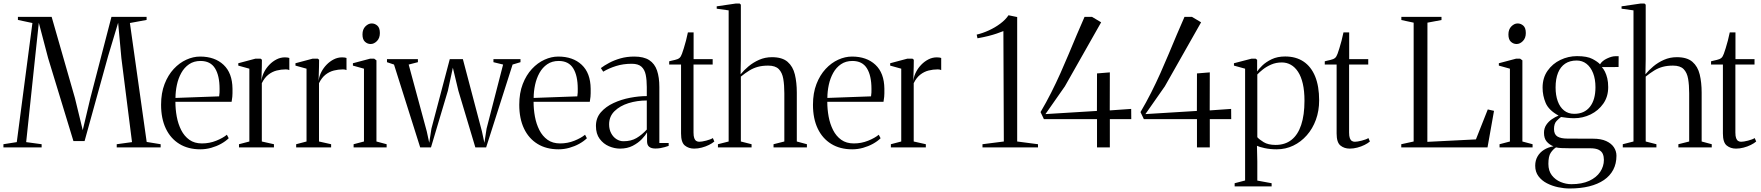

<svg xmlns="http://www.w3.org/2000/svg" viewBox="-32 -839 10024 1093"><path d="M63.5 -30 152.5 -708 70 -725.5V-743H262L394.5 -281L439 -98L482.5 -281L602.5 -743H802.5V-725.5L707.5 -708L803 -31L882.5 -18V0H632.5V-18L719.5 -30L659 -508L640.5 -709.5L583.5 -520L449.5 -36H386L242 -508L189 -709.5L167.5 -508L117 -30L205 -18V0H-12.5V-18Z M1108.5 11Q1039 11 989 -19.8Q939 -50.5 912 -107.2Q885 -164 885 -242.5Q885 -309.5 904.8 -360.5Q924.5 -411.5 957 -446.5Q989.5 -481.5 1028.8 -499.2Q1068 -517 1107 -517Q1190.5 -517 1240.5 -470.2Q1290.5 -423.5 1291.5 -334Q1292 -304.5 1290.5 -288.2Q1289 -272 1286.5 -259.5H966.5Q966.5 -217 974.2 -175Q982 -133 999.5 -98.5Q1017 -64 1046 -43.2Q1075 -22.5 1117.5 -22.5Q1160.5 -22.5 1199 -38Q1237.5 -53.5 1259.5 -72L1270 -52Q1252 -34.5 1226.2 -20.2Q1200.5 -6 1170.2 2.5Q1140 11 1108.5 11ZM967 -281.5 1215.5 -290.5Q1217.5 -302 1217.8 -312.2Q1218 -322.5 1218 -333Q1218 -408.5 1192 -450.2Q1166 -492 1109.5 -492Q1071.5 -492 1044.2 -473.2Q1017 -454.5 1000 -423.8Q983 -393 975 -355.8Q967 -318.5 967 -281.5Z M1328.5 0V-18L1387.5 -33.5V-448L1324.5 -465.5V-479L1422 -505H1451.5L1459 -499L1458.5 -458L1456 -377L1457.5 -387Q1461 -408.5 1472.5 -430.5Q1484 -452.5 1502 -471Q1520 -489.5 1542.5 -501Q1565 -512.5 1590 -512.5Q1599 -512.5 1605 -511.5Q1611 -510.5 1615 -509V-440Q1611 -442 1606.2 -443Q1601.5 -444 1595 -444Q1568.5 -444 1543 -437.5Q1517.5 -431 1495.8 -414Q1474 -397 1458.5 -365.5V-33.5L1527.5 -18V0Z M1654 0V-18L1713 -33.5V-448L1650 -465.5V-479L1747.5 -505H1777L1784.5 -499L1784 -458L1781.5 -377L1783 -387Q1786.5 -408.5 1798 -430.5Q1809.5 -452.5 1827.5 -471Q1845.5 -489.5 1868 -501Q1890.5 -512.5 1915.5 -512.5Q1924.5 -512.5 1930.5 -511.5Q1936.5 -510.5 1940.5 -509V-440Q1936.5 -442 1931.8 -443Q1927 -444 1920.5 -444Q1894 -444 1868.5 -437.5Q1843 -431 1821.2 -414Q1799.5 -397 1784 -365.5V-33.5L1853 -18V0Z M1981 0V-18L2040 -33.5V-448L1977 -465.5V-479L2075 -505H2098L2111 -495.5V-33.5L2169 -18V0ZM2077.5 -588.5Q2060 -588.5 2045.8 -601.2Q2031.5 -614 2031.5 -643Q2031.5 -672 2048.2 -688.8Q2065 -705.5 2083.5 -705.5H2084.5Q2102 -705.5 2116.2 -693Q2130.5 -680.5 2130.5 -651Q2130.5 -622 2113.8 -605.2Q2097 -588.5 2078.5 -588.5Z M2171 -485V-502.5H2347V-485L2294.5 -471.5L2397.5 -91L2411.5 -26L2424 -107L2528.5 -502.5H2603L2711.5 -91L2725.5 -26L2738 -107L2832 -471.5L2777 -485V-502.5H2931V-485L2886 -471.5L2735.5 0H2674L2577.5 -322L2546 -453.5L2517.5 -322L2421.5 0H2360L2211 -471.5Z M3147.5 11Q3078 11 3028 -19.8Q2978 -50.5 2951 -107.2Q2924 -164 2924 -242.5Q2924 -309.5 2943.8 -360.5Q2963.5 -411.5 2996 -446.5Q3028.5 -481.5 3067.8 -499.2Q3107 -517 3146 -517Q3229.5 -517 3279.5 -470.2Q3329.5 -423.5 3330.5 -334Q3331 -304.5 3329.5 -288.2Q3328 -272 3325.5 -259.5H3005.5Q3005.5 -217 3013.2 -175Q3021 -133 3038.5 -98.5Q3056 -64 3085 -43.2Q3114 -22.5 3156.5 -22.5Q3199.5 -22.5 3238 -38Q3276.5 -53.5 3298.5 -72L3309 -52Q3291 -34.5 3265.2 -20.2Q3239.5 -6 3209.2 2.5Q3179 11 3147.5 11ZM3006 -281.5 3254.5 -290.5Q3256.5 -302 3256.8 -312.2Q3257 -322.5 3257 -333Q3257 -408.5 3231 -450.2Q3205 -492 3148.5 -492Q3110.5 -492 3083.2 -473.2Q3056 -454.5 3039 -423.8Q3022 -393 3014 -355.8Q3006 -318.5 3006 -281.5Z M3497.5 7Q3466 7 3434.5 -6.5Q3403 -20 3381.8 -48.5Q3360.5 -77 3360.5 -122Q3360.5 -167.5 3388.5 -199.8Q3416.5 -232 3460.8 -252.5Q3505 -273 3555.2 -282.5Q3605.5 -292 3650 -292V-343.5Q3650 -383 3644 -412.8Q3638 -442.5 3619.8 -459.2Q3601.5 -476 3564 -476Q3515.5 -476 3475 -463.2Q3434.5 -450.5 3402 -431L3388.5 -451.5Q3407.5 -466 3436 -481.2Q3464.5 -496.5 3500.5 -506.8Q3536.5 -517 3578.5 -517Q3632.5 -517 3663.8 -496.8Q3695 -476.5 3708.2 -437.8Q3721.5 -399 3721.5 -343.5V-25H3774.5V-8.5Q3764 -5 3752.2 -1.5Q3740.5 2 3727.2 4.2Q3714 6.5 3698.5 6.5Q3676 6.5 3663.8 -3.2Q3651.5 -13 3651.5 -34.5V-85.5Q3643 -69.5 3622.2 -47.5Q3601.5 -25.5 3570.2 -9.2Q3539 7 3497.5 7ZM3517 -35Q3560.5 -35 3591.2 -53Q3622 -71 3650 -101.5V-267Q3595 -267 3546 -251.8Q3497 -236.5 3466.2 -206.2Q3435.5 -176 3435.5 -131Q3435.5 -102.5 3447 -80.8Q3458.5 -59 3477.2 -47Q3496 -35 3517 -35Z M3919.5 7Q3888.5 7 3866.8 -10.5Q3845 -28 3845 -79V-471.5H3777.5V-490Q3781.5 -491.5 3791 -493.5Q3800.5 -495.5 3810.5 -498Q3820.5 -500.5 3825 -502.5Q3832 -505.5 3836.5 -509.5Q3841 -513.5 3844.2 -519.5Q3847.5 -525.5 3850.5 -533.5Q3854.5 -545 3860.8 -564.5Q3867 -584 3873.2 -607.8Q3879.5 -631.5 3884 -654.5H3916.5V-502.5H4025V-471.5H3916V-84.5Q3916 -64 3920.2 -52.5Q3924.5 -41 3932 -36.5Q3939.5 -32 3948.5 -32Q3963 -32 3988.2 -38.5Q4013.5 -45 4026 -53L4034.5 -33.5Q4023 -23.5 4004 -14Q3985 -4.5 3963 1.2Q3941 7 3919.5 7Z M4116 -33.5V-780L4048 -789.5V-803L4157.5 -819H4178.5L4185.5 -812.5V-502.5L4184 -416Q4202 -438.5 4228.8 -461Q4255.5 -483.5 4289.5 -498.5Q4323.5 -513.5 4362.5 -513.5Q4421 -513.5 4451.5 -487Q4482 -460.5 4493 -415Q4504 -369.5 4504 -311.5V-33.5L4561.5 -18V0H4371.5V-18L4433 -33.5V-308Q4433 -354.5 4427 -390Q4421 -425.5 4401.5 -445.5Q4382 -465.5 4341 -465.5Q4308 -465.5 4282.2 -458.5Q4256.5 -451.5 4233.8 -437.5Q4211 -423.5 4185.5 -403V-33.5L4246.5 -18V0H4055V-18Z M4819.5 11Q4750 11 4700 -19.8Q4650 -50.5 4623 -107.2Q4596 -164 4596 -242.5Q4596 -309.5 4615.8 -360.5Q4635.5 -411.5 4668 -446.5Q4700.5 -481.5 4739.8 -499.2Q4779 -517 4818 -517Q4901.5 -517 4951.5 -470.2Q5001.5 -423.5 5002.5 -334Q5003 -304.5 5001.5 -288.2Q5000 -272 4997.5 -259.5H4677.5Q4677.5 -217 4685.2 -175Q4693 -133 4710.5 -98.5Q4728 -64 4757 -43.2Q4786 -22.5 4828.5 -22.5Q4871.5 -22.5 4910 -38Q4948.5 -53.5 4970.5 -72L4981 -52Q4963 -34.5 4937.2 -20.2Q4911.5 -6 4881.2 2.5Q4851 11 4819.5 11ZM4678 -281.5 4926.5 -290.5Q4928.5 -302 4928.8 -312.2Q4929 -322.5 4929 -333Q4929 -408.5 4903 -450.2Q4877 -492 4820.5 -492Q4782.5 -492 4755.2 -473.2Q4728 -454.5 4711 -423.8Q4694 -393 4686 -355.8Q4678 -318.5 4678 -281.5Z M5039.5 0V-18L5098.5 -33.5V-448L5035.5 -465.5V-479L5133 -505H5162.5L5170 -499L5169.5 -458L5167 -377L5168.5 -387Q5172 -408.5 5183.5 -430.5Q5195 -452.5 5213 -471Q5231 -489.5 5253.5 -501Q5276 -512.5 5301 -512.5Q5310 -512.5 5316 -511.5Q5322 -510.5 5326 -509V-440Q5322 -442 5317.2 -443Q5312.5 -444 5306 -444Q5279.5 -444 5254 -437.5Q5228.5 -431 5206.8 -414Q5185 -397 5169.5 -365.5V-33.5L5238.5 -18V0Z M5682.5 -33.5 5680 -662Q5662.5 -655 5642 -648Q5621.5 -641 5595 -634.2Q5568.5 -627.5 5532.5 -621L5528 -642Q5561 -649.5 5596.8 -665.8Q5632.5 -682 5662.5 -704.5Q5692.5 -727 5709 -752H5710L5758.5 -742V-33.5L5877 -18V0H5561V-18Z M6213 0V-161H5910.5L5891.5 -201Q5924 -256 5952 -311.5Q5980 -367 6004.8 -422.5Q6029.5 -478 6052.5 -532.8Q6075.5 -587.5 6097.5 -640.2Q6119.5 -693 6142 -743H6184.5L6236.5 -712L6030 -347.5L5919.5 -189.5L6212.5 -207.5L6213 -421L6286 -427L6285.5 -210.5L6407.5 -219L6408 -161H6286V0Z M6782 0V-161H6479.5L6460.5 -201Q6493 -256 6521 -311.5Q6549 -367 6573.8 -422.5Q6598.5 -478 6621.5 -532.8Q6644.5 -587.5 6666.5 -640.2Q6688.5 -693 6711 -743H6753.5L6805.5 -712L6599 -347.5L6488.5 -189.5L6781.5 -207.5L6782 -421L6855 -427L6854.5 -210.5L6976.5 -219L6977 -161H6855V0Z M6996.5 222V204L7056 188.5V-448L6992.5 -465.5V-479L7092.5 -505H7116L7124.5 -498.5V-432Q7133 -445.5 7153.8 -465.8Q7174.5 -486 7207.2 -501.8Q7240 -517.5 7284 -517.5Q7345.5 -517.5 7388.8 -488.5Q7432 -459.5 7454.8 -403.8Q7477.5 -348 7477.5 -267.5Q7477.5 -208 7459 -157.2Q7440.5 -106.5 7407.2 -68.8Q7374 -31 7330.2 -10Q7286.5 11 7236 11Q7198 11 7167.2 4.2Q7136.5 -2.5 7123.5 -9L7125.5 80.5V189L7207 204V222ZM7229.5 -14Q7283.5 -14 7320 -42.8Q7356.5 -71.5 7375.2 -127.8Q7394 -184 7394 -265.5Q7394 -321.5 7384.5 -362.5Q7375 -403.5 7357.5 -430.2Q7340 -457 7316.5 -470.2Q7293 -483.5 7265 -483.5Q7232 -483.5 7204.5 -471.5Q7177 -459.5 7157 -443.5Q7137 -427.5 7125.5 -415V-58Q7136 -45.5 7161.5 -29.8Q7187 -14 7229.5 -14Z M7651.5 7Q7620.5 7 7598.8 -10.5Q7577 -28 7577 -79V-471.5H7509.5V-490Q7513.5 -491.5 7523 -493.5Q7532.5 -495.5 7542.5 -498Q7552.5 -500.5 7557 -502.5Q7564 -505.5 7568.5 -509.5Q7573 -513.5 7576.2 -519.5Q7579.5 -525.5 7582.5 -533.5Q7586.5 -545 7592.8 -564.5Q7599 -584 7605.2 -607.8Q7611.5 -631.5 7616 -654.5H7648.5V-502.5H7757V-471.5H7648V-84.5Q7648 -64 7652.2 -52.5Q7656.5 -41 7664 -36.5Q7671.5 -32 7680.5 -32Q7695 -32 7720.2 -38.5Q7745.5 -45 7758 -53L7766.5 -33.5Q7755 -23.5 7736 -14Q7717 -4.5 7695 1.2Q7673 7 7651.5 7Z M7945 0V-18L8015.5 -33.5V-710L7945.5 -725V-743H8174V-725L8094 -710L8093.5 -31.5L8370 -45.5L8437.5 -216L8473 -208L8436 0Z M8504.5 0V-18L8563.5 -33.5V-448L8500.5 -465.5V-479L8598.5 -505H8621.5L8634.5 -495.5V-33.5L8692.5 -18V0ZM8601 -588.5Q8583.5 -588.5 8569.2 -601.2Q8555 -614 8555 -643Q8555 -672 8571.8 -688.8Q8588.5 -705.5 8607 -705.5H8608Q8625.5 -705.5 8639.8 -693Q8654 -680.5 8654 -651Q8654 -622 8637.2 -605.2Q8620.5 -588.5 8602 -588.5Z M8903 234Q8872 234 8837.8 226.8Q8803.5 219.5 8774 204.2Q8744.5 189 8726 164.2Q8707.5 139.5 8707.5 104.5Q8707.5 74.5 8720.8 51.5Q8734 28.5 8757.5 13.8Q8781 -1 8811.5 -6Q8788.5 -15 8773 -33Q8757.5 -51 8757.5 -83Q8757.5 -108.5 8770.2 -127.8Q8783 -147 8802.2 -160.2Q8821.5 -173.5 8840.5 -181Q8784.5 -211.5 8767 -253Q8749.5 -294.5 8749.5 -340Q8749.5 -396 8777.8 -436.2Q8806 -476.5 8851 -498Q8896 -519.5 8945.5 -519.5Q9003.5 -519.5 9033.8 -503.2Q9064 -487 9076.5 -473Q9088.5 -493 9116.2 -506Q9144 -519 9163.5 -519H9182.5L9182 -457.5L9087 -457Q9096.5 -447 9104.5 -431Q9112.5 -415 9117.8 -393.2Q9123 -371.5 9123 -343Q9123 -288.5 9095 -248.8Q9067 -209 9022.8 -187.5Q8978.5 -166 8928.5 -166Q8910 -166 8890.2 -168.2Q8870.5 -170.5 8854.5 -173Q8844.5 -166 8829.5 -150.8Q8814.5 -135.5 8814.5 -104.5Q8814.5 -74 8833.8 -62Q8853 -50 8892 -50L9036.5 -49.5Q9082 -49.5 9111.5 -36Q9141 -22.5 9155.5 -0.5Q9170 21.5 9170 47.5Q9170 92.5 9151.8 127.2Q9133.5 162 9098.8 185.8Q9064 209.5 9014.8 221.8Q8965.5 234 8903 234ZM8913.5 209.5Q8973.5 209.5 9014.8 190.5Q9056 171.5 9077.2 139.8Q9098.5 108 9098.5 71Q9098.5 52.5 9092.5 37.8Q9086.5 23 9069.5 14Q9052.5 5 9019.5 5H8904.5Q8877 5 8857.2 4Q8837.5 3 8826 0Q8809 11 8795.8 30.8Q8782.5 50.5 8782.5 94Q8782.5 133.5 8802.2 159Q8822 184.5 8852.2 197Q8882.5 209.5 8913.5 209.5ZM8929.5 -191Q8987.5 -191 9019 -231Q9050.5 -271 9050.5 -342.5Q9050.5 -388.5 9037 -422.8Q9023.5 -457 8999.5 -475.8Q8975.5 -494.5 8943.5 -494.5Q8905 -494.5 8878.2 -476.8Q8851.5 -459 8837.5 -424.8Q8823.5 -390.5 8823.5 -341Q8823.5 -296.5 8835.8 -262.8Q8848 -229 8871.8 -210Q8895.5 -191 8929.5 -191Z M9267 -33.5V-780L9199 -789.5V-803L9308.5 -819H9329.5L9336.5 -812.5V-502.5L9335 -416Q9353 -438.5 9379.8 -461Q9406.5 -483.5 9440.5 -498.5Q9474.5 -513.5 9513.5 -513.5Q9572 -513.5 9602.5 -487Q9633 -460.5 9644 -415Q9655 -369.5 9655 -311.5V-33.5L9712.5 -18V0H9522.5V-18L9584 -33.5V-308Q9584 -354.5 9578 -390Q9572 -425.5 9552.5 -445.5Q9533 -465.5 9492 -465.5Q9459 -465.5 9433.2 -458.5Q9407.5 -451.5 9384.8 -437.5Q9362 -423.5 9336.5 -403V-33.5L9397.5 -18V0H9206V-18Z M9850.5 7Q9819.5 7 9797.8 -10.5Q9776 -28 9776 -79V-471.5H9708.5V-490Q9712.5 -491.5 9722 -493.5Q9731.5 -495.5 9741.5 -498Q9751.5 -500.5 9756 -502.5Q9763 -505.5 9767.5 -509.5Q9772 -513.5 9775.2 -519.5Q9778.5 -525.5 9781.5 -533.5Q9785.5 -545 9791.8 -564.5Q9798 -584 9804.2 -607.8Q9810.5 -631.5 9815 -654.5H9847.5V-502.5H9956V-471.5H9847V-84.5Q9847 -64 9851.2 -52.5Q9855.5 -41 9863 -36.5Q9870.5 -32 9879.5 -32Q9894 -32 9919.2 -38.5Q9944.5 -45 9957 -53L9965.5 -33.5Q9954 -23.5 9935 -14Q9916 -4.5 9894 1.2Q9872 7 9850.5 7Z"/></svg>

Font: Merriweather 144pt Light
Style: Regular
Weight: 300
Version: Version 2.100